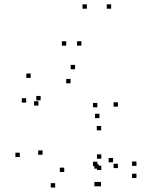

<svg xmlns="http://www.w3.org/2000/svg" viewBox="-20 -836 660 878"><path d="M441.8 16V-4H421.8V16ZM604 -21.8V-41.8H584V-21.8ZM604 -77.5V-97.5H584V-77.5ZM497 -93.7V-113.7H477V-93.7ZM519.3 -67.3V-87.3H499.3V-67.3ZM519.3 -348.3V-368.3H499.3V-348.3ZM323.3 -519.3V-539.3H303.3V-519.3ZM120.3 -479.7V-499.7H100.3V-479.7ZM99.7 -366.8V-386.8H79.7V-366.8ZM155.7 -353.2V-373.2H135.7V-353.2ZM165.8 -377.2V-397.2H145.8V-377.2ZM302.7 -455V-475H282.7V-455ZM425.2 -345.3V-365.3H405.2V-345.3ZM425.2 -76.5V-96.5H405.2V-76.5ZM431.5 -64.7V-84.7H411.5V-64.7ZM431.5 16V-4H411.5V16ZM443.3 -58.5V-78.5H423.3V-58.5ZM443.3 -110.2V-130.2H423.3V-110.2ZM273.7 -49.3V-69.3H253.7V-49.3ZM174.7 -128.3V-148.3H154.7V-128.3ZM442.5 -240V-260H422.5V-240ZM434.7 -295.8V-315.8H414.7V-295.8ZM70.5 -117.7V-137.7H50.5V-117.7ZM232.2 21.5V1.5H212.2V21.5ZM282.8 -627.2V-647.2H262.8V-627.2ZM377.3 -796.2V-816.2H357.3V-796.2ZM488.2 -796.2V-816.2H468.2V-796.2ZM352.3 -627.2V-647.2H332.3V-627.2Z"/></svg>

Font: Monaspace Xenon Dots Var
Style: Regular
Weight: 400
Designer: Riley Cran and the Lettermatic Team
Version: Version 1.100 (Monaspace Xenon Dots)